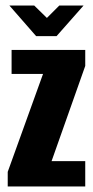

<svg xmlns="http://www.w3.org/2000/svg" viewBox="-20 -676 338 696"><path d="M8 0V-53L136 -408H22V-495H289V-437L167 -92H289V0ZM111 -545 14 -656H104L150 -611L195 -656H283L185 -545Z"/></svg>

Font: Alumni Sans ExtraBold
Style: Regular
Weight: 800
Designer: Robert E. Leuschke
Foundry: Robert E. Leuschke
Version: Version 1.018